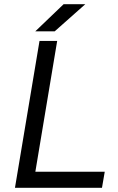

<svg xmlns="http://www.w3.org/2000/svg" viewBox="-20 -895 560 915"><path d="M168.3 -700H252.5L148.5 -76.7H479.2L466 0H51.3ZM283.2 -875H386.5L240.7 -745.7H148.2Z"/></svg>

Font: Oak Sans Light Italic
Style: Regular
Weight: 400
Italic angle: -9.5°
Foundry: Erik Kennedy, Walven
Version: Version 1.000;Glyphs 3.1.2 (3151)